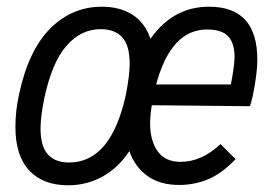

<svg xmlns="http://www.w3.org/2000/svg" viewBox="-20 -542 811 573"><path d="M748 -364Q748 -324 735 -259Q728 -229 726 -225L433 -228Q428 -196 428 -174Q428 -122 450.5 -90.5Q473 -59 519 -59Q582 -59 638 -112L683 -67Q642 -24 601 -7Q560 10 515 10Q458 10 420.5 -16.5Q383 -43 366 -91Q332 -40 285 -14.5Q238 11 183 11Q109 11 67.5 -33Q26 -77 26 -163Q26 -212 37 -261Q65 -392 130 -457Q195 -522 284 -522Q338 -522 375.5 -498Q413 -474 429 -426Q496 -522 604 -522Q748 -522 748 -364ZM356 -261Q367 -318 367 -352Q367 -406 345 -430.5Q323 -455 280 -455Q222 -455 178.5 -405.5Q135 -356 112 -248Q101 -193 101 -159Q101 -105 123 -81Q145 -57 186 -57Q312 -57 356 -261ZM446 -290H669Q680 -347 680 -372Q680 -413 661 -433.5Q642 -454 598 -454Q490 -454 446 -290Z"/></svg>

Font: Decalotype
Style: Italic
Weight: 400
Italic angle: -12°
Designer: Alfredo Marco Pradil
Foundry: Alfredo Marco Pradil
Version: Version 1.0